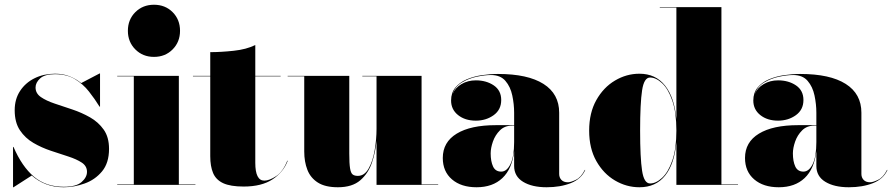

<svg xmlns="http://www.w3.org/2000/svg" viewBox="-20 -780 3770 810"><path d="M37 10H35V-160H37Q72.5 -77.5 123 -34.8Q173.5 8 249 8Q301.5 8 324.2 -12Q347 -32 347 -55Q347 -79.5 325 -94Q303 -108.5 268.2 -119.8Q233.5 -131 194.5 -144Q155.5 -157 120.8 -177.2Q86 -197.5 64 -230.5Q42 -263.5 42 -315Q42 -362 64.8 -396.5Q87.5 -431 126 -450Q164.5 -469 212 -469Q246.5 -469 273.8 -458Q301 -447 322.5 -429.5L400 -470H402V-330H400Q380 -362.5 355.2 -394Q330.5 -425.5 296 -446.2Q261.5 -467 212 -467Q168.5 -467 149.2 -449.2Q130 -431.5 130 -411Q130 -386 152.5 -370.5Q175 -355 210.2 -343.2Q245.5 -331.5 285 -318.2Q324.5 -305 359.8 -285Q395 -265 417.5 -233.2Q440 -201.5 440 -152Q440 -92.5 410.5 -57Q381 -21.5 336.8 -5.8Q292.5 10 249 10Q208 10 174.5 -2.8Q141 -15.5 114 -39.5Z M519.5 -650Q519.5 -697.5 551 -728.8Q582.5 -760 629.5 -760Q677 -760 708.2 -728.8Q739.5 -697.5 739.5 -650Q739.5 -603 708.2 -571.5Q677 -540 629.5 -540Q582.5 -540 551 -571.5Q519.5 -603 519.5 -650ZM474.5 -2H544.5V-458H474.5V-460H734.5V-2H804.5V0H474.5Z M1194 -102Q1176 -54 1130 -23.5Q1084 7 1008 7Q952 7 921.5 -7.2Q891 -21.5 879 -50Q867 -78.5 867 -121V-458H794V-460H867V-560Q912 -560 965.8 -565.8Q1019.5 -571.5 1057 -590V-460H1164V-458H1057V-93Q1057 -18 1095 -18Q1116 -18 1144.8 -36.8Q1173.5 -55.5 1192 -102Z M1453.5 -460V-132Q1453.5 -90 1456.8 -70Q1460 -50 1467.8 -44Q1475.5 -38 1489.5 -38Q1517.5 -38 1535 -68.8Q1552.5 -99.5 1560.5 -145.5Q1568.5 -191.5 1568.5 -237V-458H1508.5V-460H1758.5V-2H1828.5V0H1568.5V-186.5Q1564.5 -139.5 1549.2 -94.2Q1534 -49 1500 -19.5Q1466 10 1405.5 10Q1352 10 1321 -9.8Q1290 -29.5 1276.8 -63.5Q1263.5 -97.5 1263.5 -141V-458H1193.5V-460Z M2072 -252H2149V-304.5Q2149 -340.5 2141.2 -377.2Q2133.5 -414 2112.2 -438.8Q2091 -463.5 2051 -463.5Q2026 -463.5 1992 -456.5Q1958 -449.5 1929 -432.2Q1900 -415 1889.5 -383.5Q1900 -409.5 1926.8 -425.2Q1953.5 -441 1987.5 -441Q2031.5 -441 2063 -419.8Q2094.5 -398.5 2094.5 -358Q2094.5 -317 2062.5 -294Q2030.5 -271 1987.5 -271Q1942 -271 1912.5 -294.5Q1883 -318 1883 -356Q1883 -388.5 1900.8 -410.2Q1918.5 -432 1947.8 -444.8Q1977 -457.5 2012 -462.8Q2047 -468 2081 -468Q2206.5 -468 2272.8 -426Q2339 -384 2339 -304.5V-46Q2339 -31 2348.5 -21Q2358 -11 2376 -11Q2387.5 -11 2409.5 -21.5Q2431.5 -32 2447 -63H2449Q2432 -25 2388.2 -7.5Q2344.5 10 2286 10Q2224.5 10 2186.8 -13Q2149 -36 2149 -80V-142.5Q2140.5 -67.5 2099.5 -28.8Q2058.5 10 1990.5 10Q1925.5 10 1886.8 -23.2Q1848 -56.5 1848 -113.5Q1848 -180.5 1906.8 -216.2Q1965.5 -252 2072 -252ZM2094.5 -56Q2118 -56 2133.5 -87.8Q2149 -119.5 2149 -180.5V-250H2140.5Q2109 -250 2089 -230Q2069 -210 2059.5 -182.8Q2050 -155.5 2050 -133Q2050 -99.5 2060 -77.8Q2070 -56 2094.5 -56Z M3093.5 -2V0H2833.5V-180.5Q2825.5 -89 2786.2 -39.5Q2747 10 2677.5 10Q2623 10 2574.5 -18.5Q2526 -47 2495.8 -100.5Q2465.5 -154 2465.5 -229Q2465.5 -304 2495.8 -357.8Q2526 -411.5 2574.5 -440.2Q2623 -469 2677.5 -469Q2746 -469 2785.8 -418.8Q2825.5 -368.5 2833.5 -277V-748H2763.5V-750H3023.5V-2ZM2833.5 -229Q2833.5 -306 2816.2 -355.5Q2799 -405 2773.2 -429Q2747.5 -453 2722.5 -453Q2697 -453 2688.8 -398.8Q2680.5 -344.5 2680.5 -229Q2680.5 -113.5 2688.8 -59.8Q2697 -6 2722.5 -6Q2747.5 -6 2773.2 -29.8Q2799 -53.5 2816.2 -102.8Q2833.5 -152 2833.5 -229Z M3347 -252H3424V-304.5Q3424 -340.5 3416.2 -377.2Q3408.5 -414 3387.2 -438.8Q3366 -463.5 3326 -463.5Q3301 -463.5 3267 -456.5Q3233 -449.5 3204 -432.2Q3175 -415 3164.5 -383.5Q3175 -409.5 3201.8 -425.2Q3228.5 -441 3262.5 -441Q3306.5 -441 3338 -419.8Q3369.5 -398.5 3369.5 -358Q3369.5 -317 3337.5 -294Q3305.5 -271 3262.5 -271Q3217 -271 3187.5 -294.5Q3158 -318 3158 -356Q3158 -388.5 3175.8 -410.2Q3193.5 -432 3222.8 -444.8Q3252 -457.5 3287 -462.8Q3322 -468 3356 -468Q3481.5 -468 3547.8 -426Q3614 -384 3614 -304.5V-46Q3614 -31 3623.5 -21Q3633 -11 3651 -11Q3662.5 -11 3684.5 -21.5Q3706.5 -32 3722 -63H3724Q3707 -25 3663.2 -7.5Q3619.5 10 3561 10Q3499.5 10 3461.8 -13Q3424 -36 3424 -80V-142.5Q3415.5 -67.5 3374.5 -28.8Q3333.5 10 3265.5 10Q3200.5 10 3161.8 -23.2Q3123 -56.5 3123 -113.5Q3123 -180.5 3181.8 -216.2Q3240.5 -252 3347 -252ZM3369.5 -56Q3393 -56 3408.5 -87.8Q3424 -119.5 3424 -180.5V-250H3415.5Q3384 -250 3364 -230Q3344 -210 3334.5 -182.8Q3325 -155.5 3325 -133Q3325 -99.5 3335 -77.8Q3345 -56 3369.5 -56Z"/></svg>

Font: Bodoni* 96pt Fatface
Style: Regular
Weight: 900
Version: Version 2.3